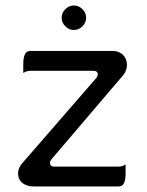

<svg xmlns="http://www.w3.org/2000/svg" viewBox="-20 -675 526 689"><path d="M63.5 -413.1Q75.7 -420.9 88.9 -420.9H315.4Q323.7 -420.9 327.4 -417.2Q331.1 -413.6 331.1 -408.4Q331.1 -403.3 326.7 -396.5L59.1 -88.4Q44.9 -71.8 44.9 -52.7Q44.9 -33.7 56.6 -22Q72.8 -5.9 100.6 -5.9H405.3Q414.6 -5.9 420.4 -11.2Q430.7 -22 430.7 -51.8V-85Q418.5 -77.1 405.3 -77.1H174.8Q163.1 -77.1 160.2 -85.4Q159.2 -87.4 159.2 -90.3Q159.2 -96.2 163.6 -102.1L423.3 -406.7Q435.5 -423.3 435.5 -442.4Q435.5 -463.9 421.4 -478Q407.2 -492.2 384.8 -492.2H88.9Q79.6 -492.2 74.2 -486.8Q63.5 -476.1 63.5 -446.3ZM214.4 -580.6Q227.5 -567.4 245.1 -567.4Q262.7 -567.4 275.9 -580.6Q289.1 -593.8 289.1 -611.3Q289.1 -628.9 275.9 -642.1Q262.7 -655.3 245.1 -655.3Q227.5 -655.3 214.4 -642.1Q201.2 -628.9 201.2 -611.3Q201.2 -593.8 214.4 -580.6Z"/></svg>

Font: YuPearl-Light
Style: Light
Weight: 300
Designer: Max Yao
Foundry: Max-Everyday
Version: Version 1.011; ttfautohint (v1.8.3)